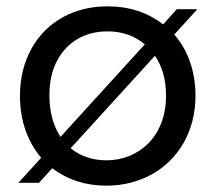

<svg xmlns="http://www.w3.org/2000/svg" viewBox="-20 -577 680 606"><path d="M103 0 145 -46C194 -9 251 9 316 9C368 9 415 -3 458 -26C543 -73 597 -162 597 -275C597 -352 573 -419 530 -468L603 -548H538L495 -500C446 -538 387 -557 320 -557C268 -557 221 -546 179 -523C95 -477 43 -387 43 -275C43 -196 67 -130 110 -79L38 0ZM161 -387C194 -448 252 -478 319 -478C366 -478 405 -464 437 -437L171 -145C148 -180 136 -224 136 -275C136 -319 144 -356 161 -387ZM203 -109 469 -401C492 -368 504 -326 504 -275C504 -142 414 -71 316 -71C272 -71 234 -84 203 -109Z"/></svg>

Font: Poppins
Style: Regular
Weight: 400
Designer: Ninad Kale (Devanagari), Jonny Pinhorn (Latin)
Foundry: Indian Type Foundry
Version: 4.004